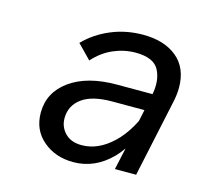

<svg xmlns="http://www.w3.org/2000/svg" viewBox="-70 -789 577 559"><g transform="rotate(15 218.5 -509.5)"><path d="M318 -316 333 -384 336 -406 367 -553Q376 -597 360 -628Q344 -659 289 -659Q255 -659 222.5 -645Q190 -631 164 -602L123 -644Q155 -677 200 -696Q245 -715 297 -715Q361 -715 399 -683.5Q437 -652 437 -593Q437 -582 435.5 -570Q434 -558 431 -545L382 -316ZM260 -555H377L360 -504H259Q199 -504 168.5 -481.5Q138 -459 138 -421Q138 -395 156 -376.5Q174 -358 206 -358Q256 -358 300 -400Q344 -442 370 -520L384 -506Q359 -404 309.5 -354Q260 -304 195 -304Q141 -304 104 -335.5Q67 -367 67 -419Q67 -480 119 -517.5Q171 -555 260 -555Z"/></g></svg>

Font: Wix Madefor Text
Style: Italic
Weight: 400
Italic angle: -12°
Designer: Dalton Maag Ltd
Foundry: Dalton Maag Ltd
Version: Version 3.100